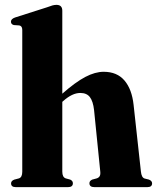

<svg xmlns="http://www.w3.org/2000/svg" viewBox="-20 -769 646 789"><path d="M236 -725V-384Q290 -431.5 330.5 -452.8Q371 -474 406 -474Q461 -474 491.5 -438.2Q522 -402.5 529 -338L559 -64.5Q561.5 -39.5 574 -35.5L592 -31Q605 -26 605 -15.5Q605 0 585.5 0H368Q347.5 0 347.5 -16Q347.5 -26 359 -31L377.5 -36Q385.5 -38.5 389.5 -45Q393.5 -51.5 392 -64.5L366.5 -317Q362.5 -352.5 349.5 -369.8Q336.5 -387 310 -387Q277 -387 240 -354L236 -350.5V-63.5Q236 -41 250 -36L268.5 -31Q279.5 -26 279.5 -16Q279.5 0 259.5 0H45Q25.5 0 25.5 -15.5Q25.5 -26 39 -31L58 -36Q71.5 -40.5 71.5 -63.5V-646Q71.5 -662.5 59 -664.5L37 -666Q25 -669 25 -680Q25 -691 41.5 -697L173 -739Q187.5 -744.5 195.8 -746.8Q204 -749 212 -749Q236 -749 236 -725Z"/></svg>

Font: Fraunces 72pt S000
Style: Bold
Weight: 700
Version: Version 1.000; ttfautohint (v1.8.3)